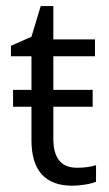

<svg xmlns="http://www.w3.org/2000/svg" viewBox="-20 -587 350 617"><path d="M227.5 -47.9Q263.2 -47.9 288.6 -56.2V-2.9Q274.9 2.9 252.7 6.3Q230.5 9.8 212.9 9.8Q81.1 9.8 81.1 -136.7V-244.1H22V-298.3H81.1V-406.2H15.1V-439.9L81.1 -468.8L110.8 -567.4H151.4V-460.4H285.2V-406.2H151.4V-298.3H277.8V-244.1H151.4V-141.1Q151.4 -47.9 227.5 -47.9Z"/></svg>

Font: XL-Viking
Style: Regular
Weight: 400
Foundry: Ascender Corporation
Version: Version 1.10 March 23, 2015